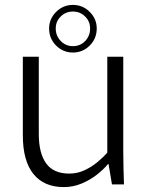

<svg xmlns="http://www.w3.org/2000/svg" viewBox="-20 -751 597 782"><path d="M240 11Q159 11 116 -42.5Q73 -96 73 -200V-520H138V-205Q138 -127 168 -85.5Q198 -44 262 -44Q295 -44 324 -57.5Q353 -71 376.5 -90.5Q400 -110 417 -129V-520H482V-136Q482 -96 483 -63.5Q484 -31 485 0H436L422 -83H420Q402 -61 374.5 -39.5Q347 -18 312.5 -3.5Q278 11 240 11ZM277 -537Q237 -537 208.5 -565.5Q180 -594 180 -635Q180 -674 208.5 -702.5Q237 -731 277 -731Q317 -731 345.5 -702.5Q374 -674 374 -635Q374 -594 345.5 -565.5Q317 -537 277 -537ZM277 -563Q307 -563 327 -584Q347 -605 347 -635Q347 -664 326.5 -684Q306 -704 277 -704Q248 -704 227.5 -684Q207 -664 207 -635Q207 -605 227.5 -584Q248 -563 277 -563Z"/></svg>

Font: Murecho Light
Style: Regular
Weight: 300
Designer: Neil Summerour
Foundry: Positype
Version: Version 1.010; ttfautohint (v1.8.3)